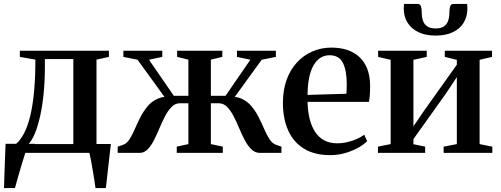

<svg xmlns="http://www.w3.org/2000/svg" viewBox="-20 -782 2560 982"><path d="M46 0V-41.5L60.5 -44.5Q85.5 -65.5 104.5 -103Q123.5 -140.5 136 -194.8Q148.5 -249 154.8 -319.5Q161 -390 161 -477L81.5 -491V-522.5H537V-491L473.5 -477V0ZM125.5 -45H355V-480H209.5V-438.5Q209.5 -365 203 -301.5Q196.5 -238 185 -187Q173.5 -136 158.5 -99.8Q143.5 -63.5 125.5 -45ZM0.5 180Q1.5 146 2.8 108.5Q4 71 5.5 31.5Q7 -8 8.5 -46.5H159.5L110.5 -3.5Q106 10 98.8 34Q91.5 58 83.2 85.5Q75 113 68 138.2Q61 163.5 56.5 180ZM468.5 180Q466 159.5 461.8 134.2Q457.5 109 453.2 83.2Q449 57.5 444.8 35.2Q440.5 13 437 -1.5L406.5 -45.5H547Q545 -26.5 542.2 -3.5Q539.5 19.5 536.8 44.2Q534 69 531.2 93.5Q528.5 118 526 140.2Q523.5 162.5 521.5 180Z M582 0V-32L610 -41.5Q629 -48.5 642.8 -70.2Q656.5 -92 669.2 -121.2Q682 -150.5 697.2 -181Q712.5 -211.5 733.8 -237.2Q755 -263 785.8 -277Q816.5 -291 860.5 -286.5L848 -249.5L683.5 -476.5L611 -491V-522.5H810V-491L742 -476.5L869 -292H943.5V-477L886 -491V-522.5H1117V-491L1058.5 -477V-292H1133.5L1260.5 -476.5L1192 -491V-522.5H1391V-491L1318.5 -476.5L1154 -249.5L1141.5 -286.5Q1185.5 -291 1216 -277Q1246.5 -263 1267.5 -237.2Q1288.5 -211.5 1303.8 -181Q1319 -150.5 1331.8 -121Q1344.5 -91.5 1358.5 -70Q1372.5 -48.5 1391.5 -41.5L1419.5 -32V0H1309.5Q1284.5 0 1265.8 -18.2Q1247 -36.5 1231.8 -65.5Q1216.5 -94.5 1203 -127Q1189.5 -159.5 1174.5 -188.2Q1159.5 -217 1141.2 -235.5Q1123 -254 1098 -254H1058.5V-45L1119.5 -32V0H884V-32L943.5 -45V-254H901Q876.5 -254 858 -235.5Q839.5 -217 824.5 -188.2Q809.5 -159.5 796 -127Q782.5 -94.5 767.8 -65.5Q753 -36.5 735.2 -18.2Q717.5 0 693.5 0Z M1669.5 11.5Q1588.5 11.5 1534.5 -21.8Q1480.5 -55 1453.8 -115.2Q1427 -175.5 1427 -256.5Q1427 -322.5 1446.2 -374.8Q1465.5 -427 1499.5 -463.5Q1533.5 -500 1578.5 -519.2Q1623.5 -538.5 1674.5 -538.5Q1767 -538.5 1819 -489.5Q1871 -440.5 1873 -348.5Q1873 -317 1871.5 -296Q1870 -275 1866.5 -261H1553Q1554 -214 1563.5 -175Q1573 -136 1591.5 -107.8Q1610 -79.5 1638.2 -64.2Q1666.5 -49 1705 -49Q1742.5 -49 1781.5 -62.2Q1820.5 -75.5 1842.5 -93L1858 -60Q1841.5 -43 1812 -26.5Q1782.5 -10 1745.5 0.8Q1708.5 11.5 1669.5 11.5ZM1553 -296.5 1751.5 -302.5Q1752.5 -315 1753 -327.2Q1753.5 -339.5 1753.5 -351.5Q1753.5 -421 1733.8 -460.2Q1714 -499.5 1666 -499.5Q1640 -499.5 1619.2 -486.5Q1598.5 -473.5 1583.8 -448Q1569 -422.5 1561.2 -384.8Q1553.5 -347 1553 -296.5Z M1913 0V-32L1978 -45V-476L1914 -491V-522.5H2162.5V-491L2094.5 -476V-136L2148.5 -215L2316.5 -451V-476L2255 -491V-522.5H2496.5V-491L2433 -476V-45L2498 -32V0H2249V-32L2316.5 -45V-387.5L2261 -304L2094.5 -70.5V-44.5L2154.5 -32V0ZM2115.5 -762Q2129 -762 2133 -749.5Q2137 -737 2137 -719.5Q2137 -694.5 2143.5 -675.8Q2150 -657 2165.5 -646.8Q2181 -636.5 2208 -636.5Q2235 -636.5 2250.2 -646.8Q2265.5 -657 2272 -675.8Q2278.5 -694.5 2278.5 -719.5Q2278.5 -737 2282.5 -749.5Q2286.5 -762 2299.5 -762H2369Q2369.5 -756.5 2370 -750Q2370.5 -743.5 2370.5 -738Q2370.5 -698 2352 -666.8Q2333.5 -635.5 2297 -617.8Q2260.5 -600 2208 -600Q2156 -600 2119.5 -617.8Q2083 -635.5 2064 -666.8Q2045 -698 2045 -738Q2045 -744 2045.5 -750Q2046 -756 2046.5 -762Z"/></svg>

Font: Merriweather 96pt SemiBold
Style: Regular
Weight: 600
Version: Version 2.100